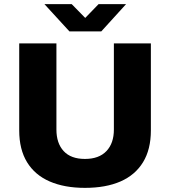

<svg xmlns="http://www.w3.org/2000/svg" viewBox="-20 -897 823 929"><path d="M391 12Q292 12 220.5 -19Q149 -50 111 -112Q73 -174 73 -266V-687H253V-270Q253 -204 288 -166Q323 -128 391 -128Q459 -128 495 -166Q531 -204 531 -270V-687H710V-266Q710 -174 672 -112Q634 -50 563 -19Q492 12 391 12ZM195 -877H327L421 -781H364L457 -877H590L470 -745H316Z"/></svg>

Font: Archivo SemiBold ExtraBold
Style: Regular
Weight: 800
Version: Version 2.001